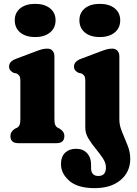

<svg xmlns="http://www.w3.org/2000/svg" viewBox="-20 -742 712 995"><path d="M162 -550Q113.5 -550 85 -573.5Q56.5 -597 56.5 -637Q56.5 -676 85 -699Q113.5 -722 162 -722Q210.5 -722 239.2 -699Q268 -676 268 -637Q268 -597 239.2 -573.5Q210.5 -550 162 -550ZM262 -450V-126Q262 -103 266.5 -93.8Q271 -84.5 279 -80L289.5 -75Q313.5 -60 313.5 -37Q313.5 0 272.5 0H75Q34 0 34 -37Q34 -60 57.5 -75L68.5 -80Q76.5 -84.5 81 -93.8Q85.5 -103 85.5 -126V-321.5Q85.5 -342 80 -349.5Q74.5 -357 65.5 -361.5L50.5 -364.5Q40 -370 33.5 -377.5Q27 -385 27 -397.5Q27 -423.5 62.5 -437L158 -473Q180 -481.5 194.8 -485.8Q209.5 -490 225.5 -490Q242.5 -490 252.2 -479Q262 -468 262 -450ZM497 -550Q448.5 -550 420 -573.5Q391.5 -597 391.5 -637Q391.5 -676 420 -699Q448.5 -722 497 -722Q545.5 -722 574.2 -699Q603 -676 603 -637Q603 -597 574.2 -573.5Q545.5 -550 497 -550ZM598.5 -122Q598.5 -91.5 612.8 -57.8Q627 -24 641 11Q655 46 655 81Q655 149 605 191Q555 233 470.5 233Q383 233 339.5 195.2Q296 157.5 296 108.5Q296 70 317.5 49.5Q339 29 374.5 29Q410.5 29 431.2 51.8Q452 74.5 452 111V128.5Q452 170 490 170Q529 169.5 529 126Q529 102 512.8 77.8Q496.5 53.5 475.5 28Q454.5 2.5 438.2 -24.2Q422 -51 422 -80V-321.5Q422 -342 416.5 -349.5Q411 -357 402 -361.5L387 -364.5Q376.5 -369.5 370 -377.2Q363.5 -385 363.5 -397.5Q363.5 -423.5 399 -437L494.5 -473Q516.5 -481.5 531.2 -485.8Q546 -490 562 -490Q579 -490 588.8 -479Q598.5 -468 598.5 -450Z"/></svg>

Font: Fraunces 9pt S100
Style: Bold
Weight: 700
Version: Version 1.000; ttfautohint (v1.8.3)